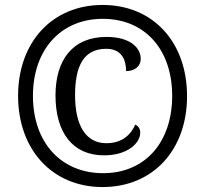

<svg xmlns="http://www.w3.org/2000/svg" viewBox="-20 -745 828 775"><path d="M394 10C598 10 735 -140 735 -357C735 -574 599 -725 394 -725C190 -725 53 -574 53 -358C53 -142 190 10 394 10ZM396 -46C228 -46 113 -168 113 -358C113 -544 225 -669 395 -669C565 -669 675 -545 675 -358C675 -172 567 -46 396 -46ZM400 -118C497 -118 546 -169 546 -209C546 -225 539 -236 526 -242C508 -201 473 -167 409 -167C328 -167 283 -236 283 -361C283 -479 318 -548 409 -548C470 -548 489 -505 489 -458C522 -458 548 -476 548 -508C548 -553 504 -596 410 -596C273 -596 204 -503 204 -360C204 -210 273 -118 400 -118Z"/></svg>

Font: Noto Serif Myanmar SemiCondensed
Style: Bold
Weight: 700
Width: 4
Designer: Ben Mitchell and the Monotype Design Team
Foundry: Monotype Imaging Inc.
Version: Version 2.106